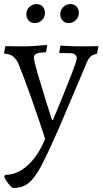

<svg xmlns="http://www.w3.org/2000/svg" viewBox="-29 -679 502 940"><path d="M347 -393Q347 -419 309 -419H263L261 -423L267 -456Q276 -455 306.5 -453.5Q337 -452 368 -452L453 -453L446 -416Q424 -412 412.5 -400.5Q401 -389 390 -359L261 -55Q204 75 172.5 134Q141 193 110.5 217.5Q80 242 36 241Q28 241 10 217.5Q-8 194 -8 184L-3 177Q55 177 106.5 130.5Q158 84 192 1Q168 -75 128.5 -187Q89 -299 61 -368Q49 -393 33.5 -404Q18 -415 -7 -416L-9 -420L-3 -453L80 -452Q117 -452 153.5 -455Q190 -458 200 -459L202 -454L196 -423Q162 -422 149.5 -416.5Q137 -411 137 -397Q137 -381 157 -313Q177 -245 198 -178Q219 -111 226 -91H230Q347 -371 347 -393ZM100 -609Q100 -630 114.5 -644.5Q129 -659 150 -659Q169 -659 180 -646.5Q191 -634 191 -616Q191 -595 176.5 -580.5Q162 -566 141 -566Q122 -566 111 -579Q100 -592 100 -609ZM266 -609Q266 -630 280.5 -644.5Q295 -659 316 -659Q335 -659 346 -646.5Q357 -634 357 -616Q357 -595 342.5 -580.5Q328 -566 307 -566Q288 -566 277 -579Q266 -592 266 -609Z"/></svg>

Font: Sahitya
Style: Regular
Weight: 400
Designer: Juan Pablo del Peral
Foundry: Juan Pablo del Peral (http://www.huertatipografica.com)
Version: Version 1.001;PS 001.000;hotconv 1.0.70;makeotf.lib2.5.58329